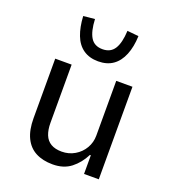

<svg xmlns="http://www.w3.org/2000/svg" viewBox="-138 -855 862 967"><g transform="rotate(20 293.0 -371.5)"><path d="M254 9Q201 9 163 -11Q125 -31 105 -72.5Q85 -114 85 -177V-496H173V-184Q173 -147 183.5 -120.5Q194 -94 217 -80.5Q240 -67 275 -67Q313 -67 344.5 -85.5Q376 -104 394 -135Q412 -166 412 -202V-496H499V0H420V-100H415Q391 -52 352 -21.5Q313 9 254 9ZM292 -557Q245 -557 212.5 -579.5Q180 -602 163.5 -645Q147 -688 144 -746L205 -752Q208 -687 228 -654.5Q248 -622 292 -622Q335 -622 355.5 -654.5Q376 -687 379 -752L440 -746Q438 -688 420.5 -645Q403 -602 371 -579.5Q339 -557 292 -557Z"/></g></svg>

Font: Nunito Sans 7pt SemiCondensed
Style: Regular
Weight: 400
Width: 4
Designer: Vernon Adams
Foundry: Vernon Adams
Version: Version 3.101;gftools[0.9.27]